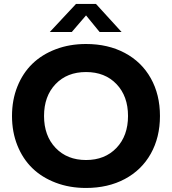

<svg xmlns="http://www.w3.org/2000/svg" viewBox="-20 -930 860 960"><path d="M410.2 9.8Q327.6 9.8 258.8 -16.4Q189.9 -42.5 141.8 -89.1Q93.8 -135.7 66.9 -202.9Q40 -270 40 -350.1Q40 -430.2 66.9 -497.3Q93.8 -564.5 141.8 -611.1Q189.9 -657.7 258.8 -683.8Q327.6 -710 410.2 -710Q520 -710 604 -665.3Q688 -620.6 733.9 -538.8Q779.8 -457 779.8 -350.1Q779.8 -243.2 733.9 -161.4Q688 -79.6 604 -34.9Q520 9.8 410.2 9.8ZM258.1 -190.4Q315.9 -129.9 410.2 -129.9Q504.4 -129.9 562.3 -190.4Q620.1 -251 620.1 -350.1Q620.1 -449.2 562.5 -509.5Q504.9 -569.8 410.2 -569.8Q315.4 -569.8 257.8 -509.5Q200.2 -449.2 200.2 -350.1Q200.2 -251 258.1 -190.4ZM460 -910.2 587.9 -770H478L410.2 -853L338.9 -770H229L359.9 -910.2Z"/></svg>

Font: Gully
Style: Bold
Weight: 700
Designer: jaikishan Patel
Foundry: MagicType
Version: Version 1.000;Glyphs 3.2 (3242)